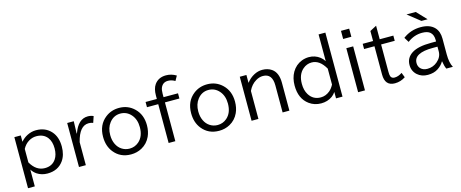

<svg xmlns="http://www.w3.org/2000/svg" viewBox="-47 -1598 5966 2485"><g transform="rotate(-15 2935.5 -355.5)"><path d="M182.1 -564.9V-480Q219.7 -524.4 270 -549.8Q327.1 -579.1 388.2 -579.1Q515.1 -579.1 590.3 -494.1Q658.2 -417.5 658.2 -289.6Q658.2 -175.8 605.5 -102.1Q531.7 1 390.6 1Q311.5 1 250 -40Q212.4 -65.9 187 -106V119.1H96.2V-564.9ZM187 -202.1Q259.3 -75.2 376 -75.2Q474.6 -75.2 524.9 -149.9Q562 -204.6 562 -291Q562 -382.3 519.5 -437.5Q468.8 -502.9 372.6 -502.9Q319.8 -502.9 272 -474.6Q219.2 -443.4 187 -382.8Z M887.2 -401.9H891.1Q953.1 -579.1 1083 -579.1Q1123.5 -579.1 1158.2 -563L1129.9 -479Q1104.5 -490.2 1070.3 -490.2Q946.3 -490.2 896 -283.2V24.9H804.2V-564.9H892.1Z M1501.5 -580.1Q1622.1 -580.1 1705.6 -498Q1793.9 -411.6 1793.9 -270.5Q1793.9 -188 1763.7 -122.1Q1724.6 -37.6 1645 5.9Q1579.1 42 1499.5 42Q1356 42 1272 -64Q1206.1 -147 1206.1 -270.5Q1206.1 -431.6 1318.4 -519Q1397 -580.1 1501.5 -580.1ZM1499 -504.9Q1409.7 -504.9 1351.6 -430.7Q1301.3 -366.7 1301.3 -269Q1301.3 -199.7 1327.1 -146.5Q1351.6 -95.2 1396 -65.9Q1442.9 -35.2 1500.5 -35.2Q1570.3 -35.2 1623.5 -80.6Q1698.7 -145.5 1698.7 -269.5Q1698.7 -374.5 1640.6 -440.4Q1583.5 -504.9 1499 -504.9Z M2005.4 -564.9V-610.8Q2005.4 -702.6 2042.5 -755.4Q2095.7 -830.1 2197.3 -830.1Q2269.5 -830.1 2334 -791L2298.3 -727.1Q2252.9 -754.9 2204.6 -754.9Q2134.8 -754.9 2107.4 -690.9Q2095.2 -661.6 2095.2 -611.8V-564.9H2289.1V-495.1H2095.2V24.9H2005.4V-495.1H1854.5V-564.9Z M2681.6 -580.1Q2802.2 -580.1 2885.7 -498Q2974.1 -411.6 2974.1 -270.5Q2974.1 -188 2943.8 -122.1Q2904.8 -37.6 2825.2 5.9Q2759.3 42 2679.7 42Q2536.1 42 2452.1 -64Q2386.2 -147 2386.2 -270.5Q2386.2 -431.6 2498.5 -519Q2577.1 -580.1 2681.6 -580.1ZM2679.2 -504.9Q2589.8 -504.9 2531.7 -430.7Q2481.4 -366.7 2481.4 -269Q2481.4 -199.7 2507.3 -146.5Q2531.7 -95.2 2576.2 -65.9Q2623 -35.2 2680.7 -35.2Q2750.5 -35.2 2803.7 -80.6Q2878.9 -145.5 2878.9 -269.5Q2878.9 -374.5 2820.8 -440.4Q2763.7 -504.9 2679.2 -504.9Z M3205.6 -564.9V-459Q3250.5 -517.6 3309.1 -547.9Q3363.3 -576.2 3418.9 -576.2Q3492.2 -576.2 3544.4 -540Q3623.5 -484.9 3623.5 -348.1V24.9H3532.7V-336.9Q3532.7 -497.1 3407.2 -497.1Q3358.9 -497.1 3313.5 -469.7Q3245.1 -429.7 3208.5 -350.1V24.9H3116.7V-564.9Z M4243.7 -830.1H4334.5V27.8H4247.6V-58.1Q4225.6 -25.4 4196.8 -4.4Q4132.8 41 4047.4 41Q3957.5 41 3888.7 -9.3Q3772.5 -93.8 3772.5 -269.5Q3772.5 -371.1 3815.9 -446.3Q3863.8 -528.3 3949.7 -561.5Q3996.1 -579.1 4044.9 -579.1Q4127.9 -579.1 4192.4 -529.3Q4222.7 -505.9 4243.7 -472.2ZM4243.7 -372.1Q4169.4 -502.9 4062 -502.9Q3995.6 -502.9 3944.3 -458.5Q3868.7 -393.6 3868.7 -267.6Q3868.7 -181.6 3904.8 -123Q3958.5 -35.2 4062.5 -35.2Q4128.9 -35.2 4184.1 -81.1Q4218.3 -109.9 4243.7 -158.2Z M4535.6 -799.8H4645.5V-690.9H4535.6ZM4544.4 -564.9H4636.2V24.9H4544.4Z M4991.7 -746.1V-564.9H5174.3V-495.1H4991.7V-127.9Q4991.7 -85.9 4999 -67.9Q5011.7 -36.1 5050.3 -36.1Q5101.1 -36.1 5152.3 -71.3L5177.7 -6.3Q5112.8 37.1 5035.6 37.1Q4902.8 37.1 4902.8 -116.2V-495.1H4763.7V-564.9H4902.8V-699.2Z M5533.7 -785.2 5657.7 -654.3H5574.7L5409.7 -785.2ZM5689 -348.1V-367.2Q5689 -437.5 5650.4 -472.2Q5615.2 -503.9 5542 -503.9Q5434.6 -503.9 5344.7 -435.1L5304.7 -500Q5409.2 -579.1 5543.5 -579.1Q5665.5 -579.1 5727.5 -513.2Q5778.8 -458.5 5778.8 -362.8V-150.9Q5778.8 -38.6 5814 24.9H5726.1Q5707 -15.6 5697.8 -79.1H5694.8Q5667 -29.3 5612.8 5.9Q5557.6 42 5476.6 42Q5392.1 42 5336.4 -7.8Q5277.8 -60.5 5277.8 -142.1Q5277.8 -239.7 5363.3 -294.4Q5447.8 -348.1 5620.6 -348.1ZM5689 -278.8H5626Q5372.1 -278.8 5372.1 -143.1Q5372.1 -99.1 5399.4 -69.8Q5432.6 -35.2 5490.7 -35.2Q5565.9 -35.2 5622.6 -83Q5689 -138.7 5689 -214.8Z"/></g></svg>

Font: BIZ UDPGothic
Style: Regular
Weight: 400
Designer: TypeBank Co., Ltd.
Foundry: Morisawa Inc.
Version: Version 1.051